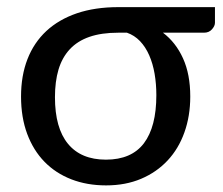

<svg xmlns="http://www.w3.org/2000/svg" viewBox="-20 -526 641 552"><path d="M448.5 -432Q485.5 -404 506.2 -358.2Q527 -312.5 527 -248.5Q527 -192.5 510.2 -145.5Q493.5 -98.5 462 -64.8Q430.5 -31 385.8 -12Q341 7 285 7Q230 7 185 -10.5Q140 -28 108 -60.8Q76 -93.5 58.2 -141Q40.5 -188.5 40.5 -248.5Q40.5 -308.5 59 -356Q77.5 -403.5 113.2 -436.8Q149 -470 201 -487.8Q253 -505.5 320.5 -505.5H598V-460.5Q598 -451.5 589.5 -441.8Q581 -432 566.5 -432ZM429.5 -252.5Q429.5 -284.5 424.5 -313.8Q419.5 -343 409 -367Q398.5 -391 382.5 -407.8Q366.5 -424.5 345 -432H320Q271.5 -432 237 -420Q202.5 -408 180.5 -384.2Q158.5 -360.5 148.2 -326Q138 -291.5 138 -246.5Q138 -158 175.5 -112.5Q213 -67 284.5 -67Q358 -67 393.8 -114.2Q429.5 -161.5 429.5 -252.5Z"/></svg>

Font: Lato Medium
Style: Regular
Weight: 500
Designer: Lukasz Dziedzic
Foundry: tyPoland Lukasz Dziedzic
Version: Version 2.006; 2014-01-15